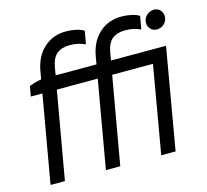

<svg xmlns="http://www.w3.org/2000/svg" viewBox="-103 -837 1028 955"><g transform="rotate(-15 410.5 -359.0)"><path d="M150 -520H653L641 -450H62L71 -502Q92 -510 112.5 -515Q133 -520 150 -520ZM314 -718Q340 -718 365.5 -712.5Q391 -707 406 -697L394 -630Q377 -638 357.5 -642.5Q338 -647 315 -647Q272 -647 247.5 -626.5Q223 -606 215 -558L206 -505L204 -496L117 0H43L141 -561Q154 -634 200.5 -676Q247 -718 314 -718ZM599 -718Q625 -718 650.5 -712.5Q676 -707 691 -697L679 -630Q662 -638 642.5 -642.5Q623 -647 600 -647Q557 -647 532.5 -626.5Q508 -606 500 -558L491 -505L489 -496L402 0H328L426 -561Q439 -634 485.5 -676Q532 -718 599 -718ZM703 -520H777L687 0H613ZM710 -655Q710 -678 726.5 -693.5Q743 -709 765 -709Q784 -709 796.5 -696Q809 -683 809 -664Q809 -641 793 -625.5Q777 -610 755 -610Q736 -610 723 -623Q710 -636 710 -655ZM732 -520V-450H617V-520Z"/></g></svg>

Font: Fixel Italic Variable 20240409 Display Thin
Style: Italic
Weight: 100
Italic angle: -10°
Designer: AlfaBravo + MacPaw
Foundry: Kyrylo Tkachov, Marchela Mozhyna, Serhii Makarenko, Maria Weinstein, Zakhar Kryvoshyya
Version: Version 1.211;Glyphs 3.2 (3225)